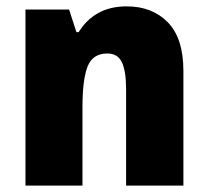

<svg xmlns="http://www.w3.org/2000/svg" viewBox="-20 -583 654 603"><path d="M378 -563Q458 -563 507 -513Q556 -463 556 -360V0H376V-304Q376 -359 363 -387Q350 -415 317 -415Q271 -415 255 -374Q239 -333 239 -246V0H60V-553H197L220 -482H227Q251 -521 288.5 -542Q326 -563 378 -563Z"/></svg>

Font: Noto Sans Hebrew SemiCondensed Black
Style: Regular
Weight: 900
Width: 4
Designer: Ben Nathan
Foundry: Google LLC
Version: Version 3.001; ttfautohint (v1.8.4.7-5d5b)